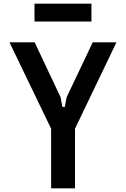

<svg xmlns="http://www.w3.org/2000/svg" viewBox="-20 -1032 690 1052"><path d="M170 -800 312 -499 322 -446H335L345 -499L488 -800H618L391 -327V0H260V-327L32 -800ZM169 -914V-1012H481V-914Z"/></svg>

Font: Martian Mono SemiCondensed Medium
Style: Regular
Weight: 500
Width: 4
Designer: Roman Shamin
Foundry: Evil Martians
Version: Version 1.000